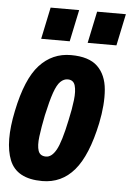

<svg xmlns="http://www.w3.org/2000/svg" viewBox="-54 -781 566 831"><g transform="rotate(5 229.5 -365.5)"><path d="M161 10Q50 10 19 -67Q-12 -144 17 -282Q46 -423 101.5 -483.5Q157 -544 238 -544Q316 -544 353.5 -508Q391 -472 396.5 -408Q402 -344 385 -261Q355 -119 300 -54.5Q245 10 161 10ZM168 -97Q193 -97 212.5 -132Q232 -167 252 -263Q263 -312 267.5 -351.5Q272 -391 265 -414.5Q258 -438 233 -438Q216 -438 201.5 -424Q187 -410 174.5 -374.5Q162 -339 148 -275Q137 -221 132 -181Q127 -141 134.5 -119Q142 -97 168 -97ZM103 -603 132 -741H256L227 -603ZM305 -603 334 -741H459L430 -603Z"/></g></svg>

Font: Mona Sans Condensed
Style: Bold Italic
Weight: 700
Width: 3
Italic angle: -11.7°
Designer: Deni Anggara
Foundry: GitHub
Version: Version 1.001; ttfautohint (v1.8.4.7-5d5b);gftools[0.9.31]